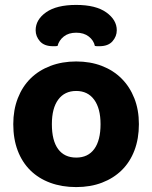

<svg xmlns="http://www.w3.org/2000/svg" viewBox="-20 -746 620 781"><path d="M545 -241Q545 -182 527 -134.5Q509 -87 475.5 -54Q442 -21 395 -3Q348 15 290 15Q232 15 184.5 -2.5Q137 -20 103.5 -53Q70 -86 52 -133.5Q34 -181 34 -241Q34 -299 52.5 -346.5Q71 -394 104.5 -427Q138 -460 185.5 -478Q233 -496 290 -496Q347 -496 394 -478Q441 -460 474.5 -426.5Q508 -393 526.5 -346Q545 -299 545 -241ZM290 -376Q243 -376 217 -341Q191 -306 191 -241Q191 -174 216.5 -139.5Q242 -105 290 -105Q338 -105 363.5 -140Q389 -175 389 -241Q389 -305 363 -340.5Q337 -376 290 -376ZM290 -613Q259 -613 239.5 -597.5Q220 -582 214 -559Q209 -558 205 -558Q201 -558 196 -558Q160 -558 142.5 -578Q125 -598 125 -623Q125 -666 167.5 -696Q210 -726 290 -726Q370 -726 412.5 -695.5Q455 -665 455 -623Q455 -598 437.5 -578Q420 -558 384 -558Q379 -558 375 -558Q371 -558 366 -559Q361 -582 341 -597.5Q321 -613 290 -613Z"/></svg>

Font: Baloo Chettan 2
Style: Bold
Weight: 700
Designer: Maithili Shingre, Unnati Kotecha and Ek Type
Foundry: Ek Type
Version: Version 1.640;hotconv 1.0.111;makeotfexe 2.5.65597; ttfautoh